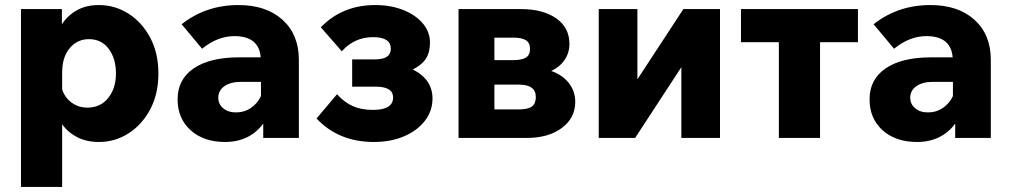

<svg xmlns="http://www.w3.org/2000/svg" viewBox="-20 -546 4000 760"><path d="M226 194H63V-510H225V-450Q248 -485 284.5 -505.5Q321 -526 371 -526Q435 -526 488.5 -492Q542 -458 574.5 -397Q607 -336 607 -255Q607 -174 574.5 -113Q542 -52 488.5 -18Q435 16 372 16Q323 16 286.5 -2.5Q250 -21 226 -54ZM226 -258V-192Q237 -159 264 -139.5Q291 -120 326 -120Q378 -120 408.5 -158.5Q439 -197 439 -255Q439 -314 410.5 -352.5Q382 -391 332 -391Q286 -391 256 -355.5Q226 -320 226 -258Z M871 16Q786 16 734.5 -30.5Q683 -77 683 -153Q683 -232 747 -275.5Q811 -319 926 -319H1012Q1005 -403 908 -403Q841 -403 780 -353L699 -450Q795 -526 924 -526Q1034 -526 1098.5 -467.5Q1163 -409 1163 -309V0H1022V-57Q997 -22 958.5 -3Q920 16 871 16ZM914 -101Q947 -101 973.5 -119Q1000 -137 1013 -166V-222H935Q893 -222 868.5 -205Q844 -188 844 -159Q844 -134 863.5 -117.5Q883 -101 914 -101Z M1460 16Q1320 16 1233 -77L1314 -173Q1344 -140 1377.5 -125.5Q1411 -111 1456 -111Q1536 -111 1536 -160Q1536 -203 1467 -203H1374V-311H1465Q1527 -311 1527 -353Q1527 -399 1457 -399Q1383 -399 1333 -343L1250 -438Q1335 -526 1465 -526Q1527 -526 1576 -506.5Q1625 -487 1653.5 -453.5Q1682 -420 1682 -377Q1682 -339 1666 -314Q1650 -289 1614 -271Q1692 -232 1692 -156Q1692 -107 1662 -68Q1632 -29 1579.5 -6.5Q1527 16 1460 16Z M1795 0V-510H2043Q2129 -510 2181.5 -473.5Q2234 -437 2234 -372Q2234 -337 2215 -309Q2196 -281 2162 -265Q2206 -250 2231.5 -217.5Q2257 -185 2257 -143Q2257 -79 2204 -39.5Q2151 0 2065 0ZM2013 -397H1937V-308H2013Q2045 -308 2061.5 -318Q2078 -328 2078 -352Q2078 -377 2061.5 -387Q2045 -397 2013 -397ZM2035 -211H1937V-113H2035Q2070 -113 2085.5 -124.5Q2101 -136 2101 -162Q2101 -211 2035 -211Z M2350 0V-510H2503V-232L2685 -510H2830V0H2677V-280L2494 0Z M3063 0V-379H2913V-510H3376V-379H3226V0Z M3610 16Q3525 16 3473.5 -30.5Q3422 -77 3422 -153Q3422 -232 3486 -275.5Q3550 -319 3665 -319H3751Q3744 -403 3647 -403Q3580 -403 3519 -353L3438 -450Q3534 -526 3663 -526Q3773 -526 3837.5 -467.5Q3902 -409 3902 -309V0H3761V-57Q3736 -22 3697.5 -3Q3659 16 3610 16ZM3653 -101Q3686 -101 3712.5 -119Q3739 -137 3752 -166V-222H3674Q3632 -222 3607.5 -205Q3583 -188 3583 -159Q3583 -134 3602.5 -117.5Q3622 -101 3653 -101Z"/></svg>

Font: Wix Madefor Text ExtraBold
Style: Regular
Weight: 800
Designer: Dalton Maag Ltd
Foundry: Dalton Maag Ltd
Version: Version 3.100